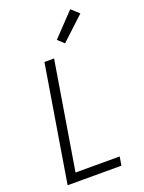

<svg xmlns="http://www.w3.org/2000/svg" viewBox="-178 -1059 855 1140"><g transform="rotate(-20 250.0 -488.5)"><path d="M44 0 165 -735H226L114 -55H393L384 0ZM318 -797 279 -833 416 -977 464 -933Z"/></g></svg>

Font: Iosevka SS18 Light
Style: Italic
Weight: 300
Italic angle: -9°
Monospace: yes
Designer: Belleve Invis
Foundry: Belleve Invis
Version: Version 25.1.1; ttfautohint (v1.8.4)